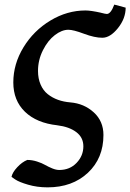

<svg xmlns="http://www.w3.org/2000/svg" viewBox="-20 -536 564 831"><path d="M350.1 -490.7Q372.6 -490.7 416.5 -481H416Q436.5 -475.6 442.4 -475.6Q459.5 -475.6 474.6 -516.1L523.9 -502.9Q523.9 -456.1 490.5 -414.3Q457 -372.6 422.9 -372.6Q389.6 -372.6 343.5 -389.9Q297.4 -407.2 275.9 -407.2Q247.6 -407.2 217.3 -384Q187 -360.8 165.8 -318.6Q144.5 -276.4 144.5 -229Q144.5 -195.8 155.8 -169.9Q167 -144 186.8 -128.4Q206.5 -112.8 231 -104Q255.4 -95.2 284.7 -92.8Q343.8 -87.9 385.7 -49.8Q427.7 -11.7 427.7 48.3Q427.7 148.9 360.4 211.9Q293 274.9 186 274.9Q140.6 274.9 101.6 263.4Q62.5 252 45.9 240.7L29.8 229.5Q33.7 210.4 54.4 188Q75.2 165.5 98.1 156.2Q119.1 156.2 140.4 163.1Q161.6 169.9 175.5 178Q189.5 186 206.3 192.9Q223.1 199.7 236.3 199.7Q282.2 199.7 311.5 168.9Q340.8 138.2 340.8 97.2Q340.8 59.1 310.3 35.9Q279.8 12.7 228 6.3H228.5Q138.7 -3.4 88.1 -52.2Q37.6 -101.1 37.6 -179.2Q37.6 -258.8 81.5 -331.1Q125.5 -403.3 198 -447Q270.5 -490.7 350.1 -490.7Z"/></svg>

Font: Flanker
Style: Bold Italic
Weight: 700
Italic angle: -12°
Designer: Flanker
Version: Version 2.000